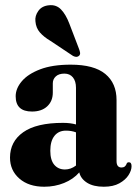

<svg xmlns="http://www.w3.org/2000/svg" viewBox="-20 -699 522 729"><path d="M18 -100.5Q18 -161.5 68.2 -197Q118.5 -232.5 219 -232.5Q247 -232.5 268.5 -226.5V-365.5Q268.5 -391 256.8 -405.2Q245 -419.5 224.5 -419.5Q203.5 -419.5 192 -409Q180.5 -398.5 180.5 -382.5V-347.5Q180.5 -315 159.2 -295.2Q138 -275.5 101.5 -275.5Q39.5 -275.5 39.5 -333.5Q39.5 -363 62.8 -390.5Q86 -418 132.5 -435.8Q179 -453.5 248.5 -453.5Q337 -453.5 379.8 -418.2Q422.5 -383 422.5 -319V-87.5Q422.5 -63 441.5 -63Q456.5 -63 461.5 -79Q464 -83 469 -83Q479.5 -83 479.5 -68Q479.5 -52 468 -34Q456.5 -16 433.2 -3Q410 10 374 10Q334.5 10 310.5 -5.2Q286.5 -20.5 281 -44.5Q258.5 -18.5 223.2 -4.2Q188 10 148 10Q89 10 53.5 -21Q18 -52 18 -100.5ZM171 -126.5Q171 -91 186.2 -73.2Q201.5 -55.5 226.5 -55.5Q249 -55.5 268.5 -70.5V-196.5Q251.5 -203 230.5 -203Q202.5 -203 186.8 -183.2Q171 -163.5 171 -126.5ZM243 -610 280.5 -512Q283 -505 284 -499Q285 -493 281 -488Q272.5 -479 257.5 -486.5L172 -543.5Q146.5 -558.5 131.5 -575.8Q116.5 -593 114.5 -618Q112 -638.5 125.5 -657.5Q139 -676.5 166 -679Q193.5 -682 211.8 -663Q230 -644 243 -610Z"/></svg>

Font: Fraunces 144pt Soft
Style: Bold
Weight: 700
Version: Version 1.000;[0bf87f6ff]